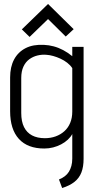

<svg xmlns="http://www.w3.org/2000/svg" viewBox="-20 -736 481 967"><path d="M351 -589 222 -716 90 -588 129 -550 222 -640 311 -552ZM401 64V-500H344V-453Q322 -471 298.5 -483.5Q275 -496 250.5 -502.5Q226 -509 202 -510Q147 -513 109 -493.5Q71 -474 51 -436.5Q31 -399 31 -346V-176Q31 -85 75 -36.5Q119 12 203 12Q226 12 247.5 6.5Q269 1 288 -9Q307 -19 321.5 -32.5Q336 -46 344 -61V63Q344 83 339.5 99.5Q335 116 327 129Q319 142 306.5 151.5Q294 161 277 168L293 211Q331 199 355 180Q379 161 390 132.5Q401 104 401 64ZM344 -393V-174Q344 -142 333.5 -117Q323 -92 304 -75Q285 -58 260 -49Q235 -40 206 -40Q168 -40 141.5 -54Q115 -68 101 -96Q87 -124 87 -167V-343Q87 -377 98 -400.5Q109 -424 127.5 -437.5Q146 -451 168.5 -456.5Q191 -462 214 -460Q230 -459 248 -454Q266 -449 284.5 -440.5Q303 -432 318.5 -420Q334 -408 344 -393Z"/></svg>

Font: Advent Pro
Style: Regular
Weight: 400
Designer: VivaRado, Andreas Kalpakidis
Foundry: VivaRado, Andreas Kalpakidis
Version: Version 3.000